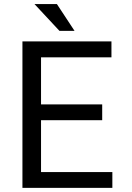

<svg xmlns="http://www.w3.org/2000/svg" viewBox="-20 -912 640 932"><path d="M476.1 -328.6H179.2V-76.7H525.4V0H88.9V-710.9H521V-633.8H179.2V-405.3H476.1ZM341.8 -762.2H268.6L147.5 -892.1H256.3Z"/></svg>

Font: RobotoMono-Regular
Style: Regular
Weight: 400
Designer: Google
Version: Version 2.000985; 2015; ttfautohint (v1.3)